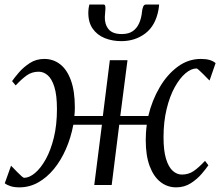

<svg xmlns="http://www.w3.org/2000/svg" viewBox="-34 -796 947 826"><path d="M50 10Q27.5 10 12.2 5.2Q-3 0.5 -13.5 -7.5L13.5 -83Q15.5 -81.5 23 -73.5Q30.5 -65.5 40.2 -55.8Q50 -46 58.2 -38.5Q66.5 -31 69.5 -31Q92 -31 116.8 -51.8Q141.5 -72.5 163 -111.2Q184.5 -150 197.8 -204.5Q211 -259 211 -326.5Q211 -386.5 200 -421.8Q189 -457 171.2 -472.2Q153.5 -487.5 132.5 -487.5Q103 -487.5 80.8 -471.5Q58.5 -455.5 33.5 -428.5L18 -447Q27.5 -461 47 -483.8Q66.5 -506.5 94 -524.5Q121.5 -542.5 156.5 -542.5Q195 -542.5 224.8 -519.5Q254.5 -496.5 271.2 -450Q288 -403.5 288 -334Q288 -324.5 287.5 -315Q287 -305.5 286 -297H408.5L438.5 -537H514.5L483.5 -297H604Q620 -364.5 652.8 -420.2Q685.5 -476 730.8 -509.2Q776 -542.5 830 -542.5Q852.5 -542.5 867.8 -538Q883 -533.5 893.5 -524.5L867.5 -449.5Q865.5 -451 858 -459Q850.5 -467 840.5 -476.8Q830.5 -486.5 822.5 -494Q814.5 -501.5 811.5 -501.5Q788.5 -501.5 763.8 -480.5Q739 -459.5 717.5 -420.5Q696 -381.5 682.8 -326.8Q669.5 -272 669.5 -205.5Q669.5 -148 680.2 -112.8Q691 -77.5 709 -61.2Q727 -45 748.5 -45Q777 -45 799 -60Q821 -75 848 -104L862.5 -85Q853.5 -71.5 834.2 -48.8Q815 -26 787.2 -8Q759.5 10 724 10Q686 10 656.5 -13Q627 -36 610 -81.2Q593 -126.5 593 -193Q593 -208.5 594 -224.8Q595 -241 597.5 -259.5H479L446.5 0H371.5L404.5 -259.5H281.5Q271 -203.5 249.5 -154.5Q228 -105.5 197.8 -68.8Q167.5 -32 130 -11Q92.5 10 50 10ZM411.5 -776.5Q417 -776.5 418.5 -770.8Q420 -765 419.5 -757Q419.5 -749.5 418.2 -740.2Q417 -731 417 -723.5Q416 -691.5 433 -670.5Q450 -649.5 490 -649.5Q519.5 -649.5 537.5 -662.2Q555.5 -675 565 -697Q574.5 -719 577 -746Q578 -757 581.8 -766.8Q585.5 -776.5 593.5 -776.5H650.5Q650 -773 649.8 -768.5Q649.5 -764 648 -755Q635.5 -686 591.5 -652.5Q547.5 -619 488 -619Q449 -619 416.2 -632.2Q383.5 -645.5 364.2 -673.5Q345 -701.5 346 -745Q346 -752.5 347.2 -760.8Q348.5 -769 350.5 -776.5Z"/></svg>

Font: Merriweather 60pt Light
Style: Italic
Weight: 300
Italic angle: -7.8°
Version: Version 2.101